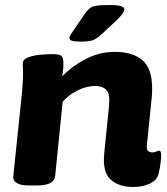

<svg xmlns="http://www.w3.org/2000/svg" viewBox="-20 -738 667 766"><path d="M512 8Q453 8 420.5 -22.5Q388 -53 396 -128L415 -315Q416 -327 416 -341Q416 -395 359 -395Q326 -395 290 -377.5Q254 -360 230 -332L200 -35Q196 2 127 2H98Q62 2 46.5 -8Q31 -18 33 -35L68 -371Q69 -387 70.5 -406.5Q72 -426 72 -446Q72 -455 71.5 -464.5Q71 -474 71 -485Q71 -501 92 -509Q113 -517 140.5 -519.5Q168 -522 188 -522Q217 -522 225 -515Q233 -508 233 -485Q233 -459 228 -433Q262 -470 318 -500.5Q374 -531 439 -531Q510 -531 548.5 -497.5Q587 -464 587 -385Q587 -375 586.5 -365Q586 -355 585 -345L566 -159Q562 -130 588 -130Q597 -130 604 -133.5Q611 -137 615 -137Q623 -137 623 -118Q623 -108 620.5 -86.5Q618 -65 612 -43Q606 -19 578 -5.5Q550 8 512 8ZM302 -572Q277 -572 267 -575.5Q257 -579 257 -587Q257 -592 261 -598.5Q265 -605 272 -615L320 -685Q329 -697 337.5 -704.5Q346 -712 364 -715Q382 -718 418 -718Q476 -718 476 -701Q476 -686 443 -655L386 -602Q368 -585 352.5 -578.5Q337 -572 302 -572Z"/></svg>

Font: Asap Semi Expanded Semi Expanded ExtraBold
Style: Italic
Weight: 800
Width: 6
Italic angle: -6°
Designer: Pablo Cosgaya
Foundry: Omnibus-Type
Version: Version 3.001; ttfautohint (v1.8.4.7-5d5b)